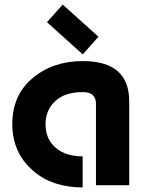

<svg xmlns="http://www.w3.org/2000/svg" viewBox="-20 -816 672 846"><path d="M256.3 -795.9 413.6 -654.3 344.7 -576.2 187 -718.3ZM549.3 0H402.8V-359.4Q402.8 -410.2 344.2 -410.2Q266.1 -410.2 223.6 -370.6Q180.7 -331.1 180.7 -268.1Q180.7 -204.1 224.1 -166Q269 -127 344.2 -127V9.8Q212.4 9.8 128.9 -61Q34.2 -141.1 34.2 -269Q34.2 -397 123.8 -471.9Q213.4 -546.9 344.2 -546.9Q549.3 -546.9 549.3 -370.1Z"/></svg>

Font: New Shape
Style: Bold
Weight: 700
Designer: Wojciech Kalinowski "wmk69" (wmk69@o2.pl)
Foundry: Wojciech Kalinowski "wmk69" (wmk69@o2.pl)
Version: Version 2.1.1; 2021-05-14